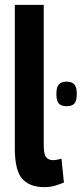

<svg xmlns="http://www.w3.org/2000/svg" viewBox="-20 -760 341 790"><path d="M160 -740V-163Q160 -124 170.5 -112.5Q181 -101 198 -101Q212 -101 233 -107L243 -9Q227 -2 206.5 4Q186 10 163 10Q102 10 71.5 -24.5Q41 -59 41 -149V-740ZM254 -323Q232 -323 222 -334Q212 -345 212 -373Q212 -401 222 -412.5Q232 -424 254 -424Q276 -424 286 -412.5Q296 -401 296 -373Q296 -345 286 -334Q276 -323 254 -323Z"/></svg>

Font: Georama Semi Condensed SemiBold
Style: Regular
Weight: 600
Width: 4
Designer: Jean-Baptiste Levee
Foundry: Production Type
Version: Version 1.000